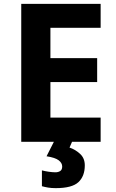

<svg xmlns="http://www.w3.org/2000/svg" viewBox="-20 -734 600 994"><path d="M501 0H90V-714H501V-590H241V-433H483V-309H241V-125H501ZM419 122Q419 178 386 209Q353 240 268 240Q246 240 228.5 237Q211 234 197 230V148Q211 152 231.5 155Q252 158 267 158Q281 158 291.5 151.5Q302 145 302 128Q302 110 284 96Q266 82 221 75L259 0H353L340 30Q370 40 394.5 62.5Q419 85 419 122Z"/></svg>

Font: Noto Sans
Style: Bold
Weight: 700
Designer: Monotype Design Team
Foundry: Monotype Imaging Inc.
Version: Version 2.000;GOOG;noto-source:20170915:90ef993387c0; ttfaut